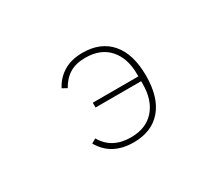

<svg xmlns="http://www.w3.org/2000/svg" viewBox="-100 -786 1200 1039"><g transform="rotate(-30 500.0 -266.5)"><path d="M284 -94 312 -110Q365 -18 483 -18Q578 -18 630 -77Q682 -136 682 -237V-254H397V-284H682V-297Q682 -398 630 -456.5Q578 -515 483 -515Q424 -515 385 -491.5Q346 -468 319 -420L290 -436Q317 -488 365.5 -517Q414 -546 483 -546Q596 -546 658 -474Q720 -402 720 -267Q720 -132 658 -59.5Q596 13 483 13Q345 13 284 -94Z"/></g></svg>

Font: IBM Plex Sans JP ExtraLight
Style: Regular
Weight: 200
Designer: Mike Abbink; Paul van der Laan; Pieter van Rosmalen; Wujin Sim; Yejin Wi; Jinhee Kim; Boomi Park; Yona Kim; Kichan Ma
Foundry: Sandoll Inc.
Version: Version 1.001